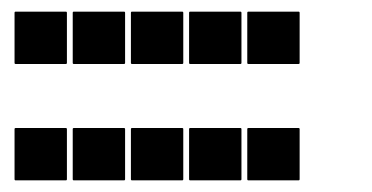

<svg xmlns="http://www.w3.org/2000/svg" viewBox="-20 -515 640 330"><path d="M407 -495H493Q495 -495 495 -493V-407Q495 -405 493 -405H407Q405 -405 405 -407V-493Q405 -495 407 -495ZM307 -495H393Q395 -495 395 -493V-407Q395 -405 393 -405H307Q305 -405 305 -407V-493Q305 -495 307 -495ZM207 -495H293Q295 -495 295 -493V-407Q295 -405 293 -405H207Q205 -405 205 -407V-493Q205 -495 207 -495ZM107 -495H193Q195 -495 195 -493V-407Q195 -405 193 -405H107Q105 -405 105 -407V-493Q105 -495 107 -495ZM7 -495H93Q95 -495 95 -493V-407Q95 -405 93 -405H7Q5 -405 5 -407V-493Q5 -495 7 -495ZM407 -295H493Q495 -295 495 -293V-207Q495 -205 493 -205H407Q405 -205 405 -207V-293Q405 -295 407 -295ZM307 -295H393Q395 -295 395 -293V-207Q395 -205 393 -205H307Q305 -205 305 -207V-293Q305 -295 307 -295ZM207 -295H293Q295 -295 295 -293V-207Q295 -205 293 -205H207Q205 -205 205 -207V-293Q205 -295 207 -295ZM107 -295H193Q195 -295 195 -293V-207Q195 -205 193 -205H107Q105 -205 105 -207V-293Q105 -295 107 -295ZM7 -295H93Q95 -295 95 -293V-207Q95 -205 93 -205H7Q5 -205 5 -207V-293Q5 -295 7 -295Z"/></svg>

Font: Pixel Panel Black
Style: Regular
Weight: 900
Monospace: yes
Designer: Óliver Lalan
Foundry: Óliver Lalan
Version: Version 1.000; ttfautohint (v1.8.4.7-5d5b-dirty);gftools[0.9